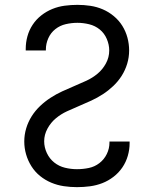

<svg xmlns="http://www.w3.org/2000/svg" viewBox="-20 -763 640 791"><path d="M297 8Q270 8 243 4Q216 0 191 -10.5Q166 -21 145 -38Q124 -55 109.5 -78Q95 -101 87.5 -127Q80 -153 80 -180Q80 -208 88 -234.5Q96 -261 110.5 -284Q125 -307 145 -326Q165 -345 188 -360Q211 -375 236 -386.5Q261 -398 286 -408.5Q311 -419 336 -430.5Q361 -442 382 -459.5Q403 -477 416.5 -502Q430 -527 430 -555Q430 -579 420 -602.5Q410 -626 391 -641.5Q372 -657 347.5 -663Q323 -669 299 -669Q275 -669 251 -663.5Q227 -658 208 -643Q189 -628 179 -605.5Q169 -583 169 -559V-555H86V-562Q86 -588 93 -613.5Q100 -639 114.5 -661Q129 -683 150 -699.5Q171 -716 195.5 -726Q220 -736 246.5 -739.5Q273 -743 299 -743Q326 -743 352.5 -739Q379 -735 403.5 -724.5Q428 -714 449 -696.5Q470 -679 484 -656.5Q498 -634 505 -608Q512 -582 512 -555Q512 -527 504 -500.5Q496 -474 481.5 -451Q467 -428 447 -409Q427 -390 404 -375Q381 -360 356 -348.5Q331 -337 306 -326.5Q281 -316 256 -304.5Q231 -293 210 -275.5Q189 -258 175.5 -233Q162 -208 162 -181Q162 -156 173 -132.5Q184 -109 203.5 -93.5Q223 -78 247.5 -72Q272 -66 297 -66Q322 -66 346 -71Q370 -76 389.5 -91Q409 -106 420 -128.5Q431 -151 431 -176V-180H514V-173Q514 -147 506.5 -121Q499 -95 484 -73Q469 -51 447.5 -34.5Q426 -18 401.5 -8.5Q377 1 350.5 4.5Q324 8 297 8Z"/></svg>

Font: Iosevka Extended
Style: Regular
Weight: 400
Width: 7
Monospace: yes
Designer: Belleve Invis
Foundry: Belleve Invis
Version: Version 32.5.0; ttfautohint (v1.8.4)